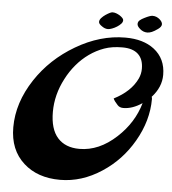

<svg xmlns="http://www.w3.org/2000/svg" viewBox="-60 -945 923 1029"><g transform="rotate(5 401.5 -430.5)"><path d="M27.3 0ZM803.2 -579.1Q803.2 -512.7 752 -457Q754.4 -450.7 754.4 -445.3Q754.4 -328.1 689.5 -216.3Q627 -107.9 524.4 -41Q417.5 29.3 300.8 29.3Q179.7 29.3 105 -38.1Q27.3 -107.9 27.3 -229.5Q27.3 -362.3 110.8 -488.8Q189.5 -607.9 318.4 -683.6Q449.2 -760.7 584.5 -760.7Q680.7 -760.7 739.3 -715.8Q803.2 -666.5 803.2 -579.1ZM706.5 -418.9Q654.3 -383.8 605.5 -383.8Q585.4 -383.8 574.2 -396.5Q555.7 -416 549.8 -430.2Q641.1 -476.6 674.8 -548.8Q686.5 -574.2 686.5 -602.1Q686.5 -653.3 657.7 -680.2Q628.9 -707 573 -707Q517.1 -707 475.1 -691.9Q433.1 -676.8 396.2 -650.6Q359.4 -624.5 329.1 -588.6Q298.8 -552.7 277.3 -510.7Q231.4 -423.3 231.4 -330.6Q231.4 -237.8 272.7 -191.4Q314 -145 390.1 -145Q495.6 -145 588.9 -231.4Q675.8 -311.5 706.5 -418.9ZM659.7 -812.5Q642.6 -826.7 642.6 -839.1Q642.6 -851.6 652.3 -859.6Q662.1 -867.7 675.3 -874Q706.1 -889.6 718.5 -889.6Q731 -889.6 740 -885.7Q749 -881.8 756.3 -876Q772.9 -861.8 772.9 -848.6Q772.9 -835.4 754.6 -822.3Q736.3 -809.1 722.9 -803.5Q709.5 -797.9 698.2 -797.9Q687 -797.9 677.2 -801.8Q667.5 -805.7 659.7 -812.5ZM454.1 -809.6Q436 -821.3 436 -832.3Q436 -843.3 445.3 -853.5Q454.6 -863.8 466.8 -872.1Q493.2 -889.6 503.7 -889.6Q514.2 -889.6 523.9 -886Q533.7 -882.3 542.5 -877Q564 -862.8 564 -852.3Q564 -841.8 555.4 -832.8Q546.9 -823.7 534.7 -815.9Q522.5 -808.1 508.8 -803Q495.1 -797.9 486.6 -797.9Q478 -797.9 469.7 -801Q461.4 -804.2 454.1 -809.6Z"/></g></svg>

Font: Molle
Style: Regular
Weight: 400
Italic angle: -22°
Designer: Elena Albertoni
Foundry: Elena Albertoni
Version: Version 1.001; ttfautohint (v0.92) -l 12 -r 12 -G 200 -x 10 